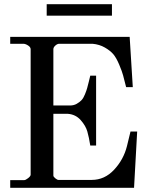

<svg xmlns="http://www.w3.org/2000/svg" viewBox="-20 -901 762 921"><path d="M29 -37H96Q103 -37 115 -46.5Q127 -56 127 -63V-665Q127 -675 114.5 -683Q102 -691 92 -691H29V-724H602L617 -483H585Q575 -522 570.5 -539.5Q566 -557 552 -590.5Q538 -624 523.5 -641Q509 -658 483 -673Q457 -688 424 -691H264Q255 -691 245.5 -682.5Q236 -674 236 -665V-395H316Q334 -395 348 -403Q362 -411 371 -420.5Q380 -430 387.5 -448.5Q395 -467 398 -478Q401 -489 406.5 -511Q412 -533 413 -538H441V-203H413Q407 -242 399 -270Q391 -298 367 -325Q343 -352 306 -355H236V-59Q236 -53 245.5 -45.5Q255 -38 260 -38H420Q482 -38 527.5 -87Q573 -136 589 -200L606 -270H638L623 0H29ZM204 -826V-881H517V-826Z"/></svg>

Font: Academico
Style: Regular
Weight: 400
Foundry: Steinberg Media Technologies GmbH
Version: Version 0.902